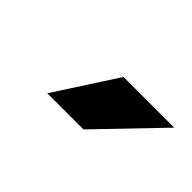

<svg xmlns="http://www.w3.org/2000/svg" viewBox="-29 -803 308 308"><g transform="rotate(45 125.0 -649.5)"><path d="M67 -597 135 -702H250L149 -597Z"/></g></svg>

Font: Anybody UltraCondensed Black
Style: Italic
Weight: 900
Width: 1
Italic angle: -10°
Designer: Tyler Finck
Foundry: Etcetera Type Company
Version: Version 1.010; ttfautohint (v1.8.3) -l 8 -r 50 -G 200 -x 14 